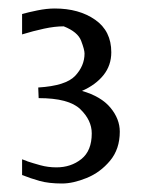

<svg xmlns="http://www.w3.org/2000/svg" viewBox="-20 -697 340 452"><path d="M126 -265Q95 -265 73.5 -271Q52 -277 32 -285V-322Q34 -321 37.5 -320Q41 -319 45 -317Q57 -313 75 -308Q93 -303 113 -303Q147 -303 171.5 -322.5Q196 -342 196 -383Q196 -414 169 -440Q142 -466 71 -466L70 -491Q135 -495 157 -518.5Q179 -542 179 -571Q179 -580 171 -601Q163 -622 130 -635Q109 -635 83.5 -629.5Q58 -624 32 -616V-664Q46 -668 68 -672.5Q90 -677 109 -677Q166 -677 204 -650.5Q242 -624 242 -574Q242 -543 223.5 -520Q205 -497 173 -483Q218 -470 240 -443.5Q262 -417 262 -387Q262 -346 239 -318.5Q216 -291 184 -278Q152 -265 126 -265Z"/></svg>

Font: Belleza
Style: Regular
Weight: 400
Designer: Eduardo Rodriguez Tunni
Foundry: Eduardo Rodriguez Tunni
Version: Version 1.003; ttfautohint (v1.8.4.7-5d5b)